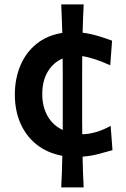

<svg xmlns="http://www.w3.org/2000/svg" viewBox="-20 -696 569 865"><path d="M255.9 148.4Q257.8 111.3 259 75.7Q260.3 40 260.7 5.9Q192.4 -6.8 144.5 -45.2Q96.7 -83.5 71.8 -141.1Q46.9 -198.7 46.9 -269Q46.9 -340.8 71.5 -399.9Q96.2 -459 143.8 -497.8Q191.4 -536.6 260.7 -547.9Q259.8 -578.6 258.5 -610.8Q257.3 -643.1 255.9 -676.3H356.9Q355.5 -643.1 354.2 -611.3Q353 -579.6 352.1 -548.8Q389.2 -543.9 424.1 -533.2Q459 -522.5 484.9 -512.7L476.6 -401.9Q437.5 -419.9 405.3 -429.9Q373 -439.9 350.6 -443.4Q350.1 -412.6 350.1 -382.1Q350.1 -351.6 350.1 -320.3V-207.5Q350.1 -178.2 350.1 -149.2Q350.1 -120.1 350.6 -91.3H351.6Q378.4 -91.3 411.9 -100.8Q445.3 -110.4 478.5 -128.9L486.8 -19.5Q460.9 -12.2 425.8 -2.7Q390.6 6.8 352.1 9.8Q352.5 43.5 353.8 77.9Q355 112.3 356.9 148.4ZM170.4 -272Q170.4 -216.3 193.8 -174.1Q217.3 -131.8 262.7 -110.4Q262.7 -134.8 262.7 -158.9Q262.7 -183.1 262.7 -207.5V-320.3Q262.7 -348.6 262.7 -376.5Q262.7 -404.3 262.2 -432.6Q219.7 -414.1 195.1 -373Q170.4 -332 170.4 -272Z"/></svg>

Font: Pinar SemiBold
Style: Regular
Weight: 600
Designer: Amin Abedi
Version: Version 3.000